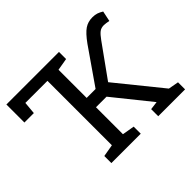

<svg xmlns="http://www.w3.org/2000/svg" viewBox="-154 -948 1180 1180"><g transform="rotate(-45 436.5 -358.0)"><path d="M211.4 0V-61.5L291 -75.2V-635.3H99.1L91.8 -554.2H9.8V-710.9H466.8V-648.9L387.2 -635.3V-390.6H464.8L625.5 -622.1Q665 -676.8 694.3 -696.5Q723.6 -716.3 762.2 -716.3Q785.2 -716.3 801 -710.7Q816.9 -705.1 834.5 -694.3L820.3 -626.5Q807.1 -628.9 797.1 -630.6Q787.1 -632.3 777.3 -632.3Q754.4 -632.3 738.5 -620.1Q722.7 -607.9 701.7 -578.6L548.8 -365.7L785.2 -73.7L852.1 -61.5V0H618.7V-61.5L672.9 -68.4L669.4 -72.8L479 -309.6H387.2V-75.2L466.8 -61.5V0Z"/></g></svg>

Font: Roboto Slab
Style: Regular
Weight: 400
Designer: Google
Version: Version 2.000; ttfautohint (v1.8.1.43-b0c9)